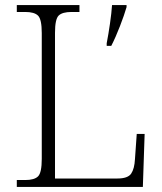

<svg xmlns="http://www.w3.org/2000/svg" viewBox="-20 -734 636 754"><path d="M46 0V-27H79Q115 -27 129.5 -41.5Q144 -56 144 -110V-604Q144 -658 129.5 -672.5Q115 -687 79 -687H46V-714H292V-687H261Q225 -687 210.5 -673Q196 -659 196 -605V-33H441Q482 -33 495 -52Q508 -71 510 -109L517 -208H548L541 0ZM399 -564Q406 -600 412 -642Q418 -684 420 -714H477V-706Q468 -675 451 -631Q434 -587 417 -554H399Z"/></svg>

Font: Noto Serif Tibetan ExtraLight
Style: Regular
Weight: 200
Designer: Monotype Design Team
Foundry: Monotype Imaging Inc.
Version: Version 2.103; ttfautohint (v1.8.4.7-5d5b)